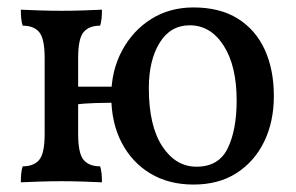

<svg xmlns="http://www.w3.org/2000/svg" viewBox="-20 -487 796 516"><path d="M500 9Q434 9 384.5 -20.5Q335 -50 307 -103.5Q279 -157 279 -229Q279 -297 308 -351Q337 -405 386.5 -436Q436 -467 500 -467Q571 -467 619 -437Q667 -407 691.5 -353.5Q716 -300 716 -229Q716 -160 690 -106.5Q664 -53 616 -22Q568 9 500 9ZM36 3Q36 -10 37 -20.5Q38 -31 41 -40Q71 -40 85.5 -57.5Q100 -75 100 -127V-331Q100 -383 85.5 -400.5Q71 -418 41 -418Q38 -427 37 -437.5Q36 -448 36 -461Q58 -460 86 -459Q114 -458 145 -458Q176 -458 204 -459Q232 -460 254 -461Q254 -448 253 -437.5Q252 -427 249 -418Q219 -418 204.5 -400.5Q190 -383 190 -331V-127Q190 -75 204.5 -57.5Q219 -40 249 -40Q252 -31 253 -20.5Q254 -10 254 3Q232 2 204 1Q176 0 145 0Q114 0 86 1Q58 2 36 3ZM184 -206V-254H285V-211Q266 -211 234.5 -210Q203 -209 184 -206ZM508 -39Q568 -39 592 -88.5Q616 -138 616 -217Q616 -310 581 -364.5Q546 -419 490 -419Q438 -419 409 -372Q380 -325 380 -250Q380 -149 416 -94Q452 -39 508 -39Z"/></svg>

Font: Vollkorn
Style: Regular
Weight: 400
Designer: Friedrich Althausen
Foundry: Friedrich Althausen
Version: Version 4.104